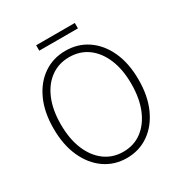

<svg xmlns="http://www.w3.org/2000/svg" viewBox="-197 -1008 1114 1170"><g transform="rotate(-30 360.0 -423.0)"><path d="M360 13Q273 13 205.5 -34Q138 -81 99.5 -166Q61 -251 61 -366Q61 -481 99.5 -565Q138 -649 205.5 -695Q273 -741 360 -741Q447 -741 514.5 -695Q582 -649 620.5 -565Q659 -481 659 -366Q659 -251 620.5 -166Q582 -81 514.5 -34Q447 13 360 13ZM360 -31Q435 -31 490.5 -72.5Q546 -114 577 -189Q608 -264 608 -366Q608 -467 577 -541Q546 -615 490.5 -655.5Q435 -696 360 -696Q286 -696 230 -655.5Q174 -615 143 -541Q112 -467 112 -366Q112 -264 143 -189Q174 -114 230 -72.5Q286 -31 360 -31ZM223 -821V-859H495V-821Z"/></g></svg>

Font: Noto Sans JP ExtraLight
Style: Regular
Weight: 250
Designer: Ryoko NISHIZUKA  (kana, bopomofo & ideographs); Paul D. Hunt (Latin, Greek & Cyrillic); Sandoll Communications , Soo-you
Foundry: Adobe
Version: Version 2.004-H2;hotconv 1.0.118;makeotfexe 2.5.65603